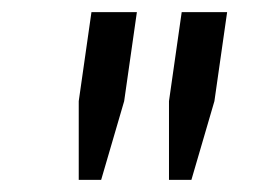

<svg xmlns="http://www.w3.org/2000/svg" viewBox="-20 -706 426 317"><path d="M110 -409V-539L131 -686H206L185 -539L147 -409ZM259 -409V-539L280 -686H355L334 -539L296 -409Z"/></svg>

Font: Chivo Medium Light
Style: Italic
Weight: 300
Italic angle: -8.05°
Version: Version 2.002